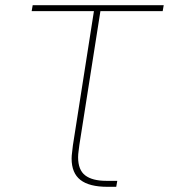

<svg xmlns="http://www.w3.org/2000/svg" viewBox="-20 -720 651 740"><path d="M394 0Q324 0 290 -26.5Q256 -53 256 -109Q256 -120 258 -134Q260 -148 261 -160L342 -677H102L106 -700H611L607 -677H367L286 -162Q285 -152 283 -138.5Q281 -125 281 -114Q281 -65 308.5 -44Q336 -23 390 -23H432L428 0Z"/></svg>

Font: MuseoModerno Thin Thin
Style: Italic
Weight: 250
Italic angle: -9°
Version: Version 1.003